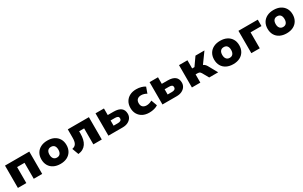

<svg xmlns="http://www.w3.org/2000/svg" viewBox="274 -2133 5948 3766"><g transform="rotate(-30 3248.5 -250.0)"><path d="M75 0V-506H625V0H434V-362H266V0Z M1038 11Q951 11 886.5 -21.5Q822 -54 787.5 -114Q753 -174 753 -254Q753 -334 788 -393Q823 -452 887 -484.5Q951 -517 1037 -517Q1125 -517 1188.5 -484.5Q1252 -452 1287 -393Q1322 -334 1322 -254Q1322 -174 1287 -114Q1252 -54 1188.5 -21.5Q1125 11 1038 11ZM1038 -132Q1087 -132 1112.5 -164.5Q1138 -197 1138 -254Q1138 -312 1112.5 -343Q1087 -374 1037 -374Q989 -374 963 -343Q937 -312 937 -254Q937 -197 963.5 -164.5Q990 -132 1038 -132Z M1436 17 1382 -129Q1413 -135 1435.5 -149Q1458 -163 1471.5 -186.5Q1485 -210 1491 -242.5Q1497 -275 1497 -317V-506H1975V0H1784V-362H1671V-311Q1671 -240 1657.5 -182.5Q1644 -125 1615.5 -83Q1587 -41 1542.5 -15.5Q1498 10 1436 17Z M2125 0V-506H2316V-357H2448Q2559 -357 2614.5 -313Q2670 -269 2670 -182Q2670 -129 2642 -88Q2614 -47 2564.5 -23.5Q2515 0 2448 0ZM2311 -119H2411Q2449 -119 2471 -134Q2493 -149 2493 -180Q2493 -213 2471 -225Q2449 -237 2411 -237H2311Z M3049 11Q2965 11 2902.5 -21.5Q2840 -54 2805 -113.5Q2770 -173 2770 -253Q2770 -334 2805 -393Q2840 -452 2902.5 -484.5Q2965 -517 3050 -517Q3110 -517 3162.5 -502Q3215 -487 3247 -464L3199 -330Q3173 -347 3140 -357Q3107 -367 3076 -367Q3020 -367 2988.5 -338Q2957 -309 2957 -253Q2957 -197 2988.5 -168Q3020 -139 3075 -139Q3107 -139 3140 -149.5Q3173 -160 3198 -175L3247 -41Q3215 -18 3162.5 -3.5Q3110 11 3049 11Z M3349 0V-506H3540V-357H3672Q3783 -357 3838.5 -313Q3894 -269 3894 -182Q3894 -129 3866 -88Q3838 -47 3788.5 -23.5Q3739 0 3672 0ZM3535 -119H3635Q3673 -119 3695 -134Q3717 -149 3717 -180Q3717 -213 3695 -225Q3673 -237 3635 -237H3535Z M4016 0V-506H4207V-321H4259L4389 -506H4592L4402 -243L4385 -282Q4411 -280 4431 -270.5Q4451 -261 4467 -245Q4483 -229 4497 -205L4611 0H4408L4328 -142Q4319 -158 4309 -167.5Q4299 -177 4287 -181.5Q4275 -186 4257 -186H4207V0Z M4951 11Q4864 11 4799.5 -21.5Q4735 -54 4700.5 -114Q4666 -174 4666 -254Q4666 -334 4701 -393Q4736 -452 4800 -484.5Q4864 -517 4950 -517Q5038 -517 5101.5 -484.5Q5165 -452 5200 -393Q5235 -334 5235 -254Q5235 -174 5200 -114Q5165 -54 5101.5 -21.5Q5038 11 4951 11ZM4951 -132Q5000 -132 5025.5 -164.5Q5051 -197 5051 -254Q5051 -312 5025.5 -343Q5000 -374 4950 -374Q4902 -374 4876 -343Q4850 -312 4850 -254Q4850 -197 4876.5 -164.5Q4903 -132 4951 -132Z M5362 0V-506H5800V-361H5553V0Z M6161 11Q6074 11 6009.5 -21.5Q5945 -54 5910.5 -114Q5876 -174 5876 -254Q5876 -334 5911 -393Q5946 -452 6010 -484.5Q6074 -517 6160 -517Q6248 -517 6311.5 -484.5Q6375 -452 6410 -393Q6445 -334 6445 -254Q6445 -174 6410 -114Q6375 -54 6311.5 -21.5Q6248 11 6161 11ZM6161 -132Q6210 -132 6235.5 -164.5Q6261 -197 6261 -254Q6261 -312 6235.5 -343Q6210 -374 6160 -374Q6112 -374 6086 -343Q6060 -312 6060 -254Q6060 -197 6086.5 -164.5Q6113 -132 6161 -132Z"/></g></svg>

Font: Nunito Sans 7pt Black
Style: Regular
Weight: 900
Designer: Vernon Adams
Foundry: Vernon Adams
Version: Version 3.101;gftools[0.9.27]